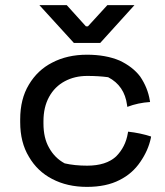

<svg xmlns="http://www.w3.org/2000/svg" viewBox="-20 -717 646 751"><path d="M184 -17Q126 -47 93 -104Q59 -160 59 -239V-250Q59 -330 93 -386Q127 -443 184 -472Q243 -503 320 -503Q394 -503 448 -480Q499 -456 528 -418Q558 -374 566 -324L567 -318Q520 -315 478 -299Q478 -302 477 -306Q467 -382 403 -415Q366 -420 321 -420Q272 -420 233 -399Q194 -378 172 -338Q150 -298 150 -243Q150 -232 150 -234Q150 -177 172 -139Q194 -99 233 -78Q272 -69 321 -69Q395 -69 434 -105Q471 -142 480 -196Q480 -199 481 -202Q528 -197 571 -183L570 -177Q560 -129 529 -84Q498 -38 448 -13Q396 14 320 14Q243 14 184 -17ZM269 -549 134 -697H241L316 -614H324L400 -697H506L372 -549Z"/></svg>

Font: Rilu
Style: Bold
Weight: 500
Designer: Alí Sinisterra
Foundry: Alí Sinisterra
Version: ""